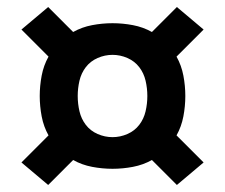

<svg xmlns="http://www.w3.org/2000/svg" viewBox="-20 -613 640 546"><path d="M483 -87 412 -158Q387 -144 358 -138.5Q329 -133 300 -133Q271 -133 242 -138.5Q213 -144 188 -158L117 -87L41 -151L118 -228Q104 -253 98.5 -282Q93 -311 93 -340Q93 -369 98.5 -398Q104 -427 118 -452L41 -529L117 -593L188 -522Q213 -536 242 -541.5Q271 -547 300 -547Q329 -547 358 -541.5Q387 -536 412 -522L483 -593L559 -529L482 -452Q496 -427 501.5 -398Q507 -369 507 -340Q507 -311 501.5 -282Q496 -253 482 -228L559 -151ZM300 -223Q322 -223 342.5 -232Q363 -241 376 -258Q389 -275 394 -296.5Q399 -318 399 -340Q399 -362 394 -383.5Q389 -405 376 -422Q363 -439 342.5 -448Q322 -457 300 -457Q278 -457 257.5 -448Q237 -439 224 -422Q211 -405 206 -383.5Q201 -362 201 -340Q201 -318 206 -296.5Q211 -275 224 -258Q237 -241 257.5 -232Q278 -223 300 -223Z"/></svg>

Font: Iosevka SS04 XBd Ex
Style: Regular
Weight: 800
Width: 7
Monospace: yes
Designer: Belleve Invis
Foundry: Belleve Invis
Version: Version 19.0.0; ttfautohint (v1.8.4)